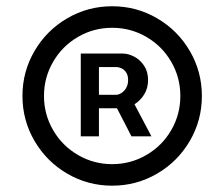

<svg xmlns="http://www.w3.org/2000/svg" viewBox="-20 -757 710 608"><path d="M619.3 -453.1Q619.3 -376.1 581.1 -310.7Q543 -245.4 477.6 -207.2Q412.3 -169 335.2 -169Q258.2 -169 192.8 -207.2Q127.5 -245.4 89.3 -310.7Q51.1 -376.1 51.1 -453.1Q51.1 -530.2 89.3 -595.5Q127.5 -660.9 192.8 -699Q258.2 -737.2 335.2 -737.2Q412.3 -737.2 477.6 -699Q543 -660.9 581.1 -595.5Q619.3 -530.2 619.3 -453.1ZM551.1 -453.1Q551.1 -511.7 522.2 -561.4Q493.3 -611.2 443.5 -640.1Q393.8 -669 335.2 -669Q276.6 -669 226.9 -640.1Q177.2 -611.2 148.3 -561.4Q119.3 -511.7 119.3 -453.1Q119.3 -394.5 148.3 -344.8Q177.2 -295.1 226.9 -266.2Q276.6 -237.2 335.2 -237.2Q393.8 -237.2 443.5 -266.2Q493.3 -295.1 522.2 -344.8Q551.1 -394.5 551.1 -453.1ZM405.9 -426.8 459.5 -325.3H396.3L350.5 -414.1H293.3V-325.3H235.8V-587.4H368.6Q386 -587.4 404.7 -577.8Q423.3 -568.2 436.1 -549.2Q448.9 -530.2 448.9 -503.6Q448.9 -478 436.8 -458.3Q424.7 -438.6 405.9 -426.8ZM293.3 -544.7V-456.7H346.6Q355.1 -456.7 364.2 -462.2Q373.2 -467.7 379.4 -478.3Q385.7 -489 385.7 -503.6Q385.7 -518.5 379.4 -527.7Q373.2 -536.9 364.5 -540.8Q355.8 -544.7 348 -544.7Z"/></svg>

Font: Riot Sans
Style: Regular
Weight: 400
Designer: Rasmus Andersson
Foundry: rsms
Version: Version 4.001